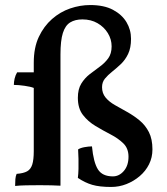

<svg xmlns="http://www.w3.org/2000/svg" viewBox="-20 -735 664 762"><path d="M114 -386Q102 -391 77.5 -394.5Q53 -398 35 -398Q35 -410 38 -423Q41 -436 48 -448H114V-486Q114 -546 134 -588.5Q154 -631 186.5 -659.5Q219 -688 258.5 -701.5Q298 -715 338 -715Q393 -715 428.5 -696Q464 -677 482 -647Q500 -617 500 -581Q500 -545 488.5 -521Q477 -497 459.5 -480.5Q442 -464 425 -450.5Q408 -437 396.5 -423Q385 -409 385 -389Q385 -365 399 -348Q413 -331 436 -318Q459 -305 485 -290.5Q511 -276 534 -257Q557 -238 571 -210.5Q585 -183 585 -142Q585 -110 571.5 -83Q558 -56 534.5 -36Q511 -16 482 -4.5Q453 7 421 7Q375 7 346 -1.5Q317 -10 289 -29Q291 -45 291.5 -64.5Q292 -84 291.5 -104.5Q291 -125 290 -142Q299 -148 315.5 -151Q332 -154 345 -154Q351 -91 368.5 -63Q386 -35 428 -35Q453 -35 471.5 -56.5Q490 -78 490 -113Q490 -146 469.5 -166Q449 -186 419 -201.5Q389 -217 359 -235Q329 -253 309 -279Q289 -305 289 -347Q289 -381 302.5 -403Q316 -425 336 -440.5Q356 -456 376 -470.5Q396 -485 409.5 -503.5Q423 -522 423 -551Q423 -579 408 -603.5Q393 -628 367 -643Q341 -658 307 -658Q278 -658 258.5 -646Q239 -634 229.5 -604Q220 -574 220 -519V2Q204 1 183.5 0.5Q163 0 138 0Q109 0 83.5 0.5Q58 1 40 3Q40 -12 41 -24Q42 -36 46 -45Q73 -47 87.5 -55Q102 -63 108 -82Q114 -101 114 -135Z"/></svg>

Font: Vollkorn Medium
Style: Regular
Weight: 500
Designer: Friedrich Althausen
Foundry: Friedrich Althausen
Version: Version 5.000